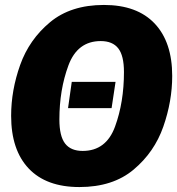

<svg xmlns="http://www.w3.org/2000/svg" viewBox="-20 -736 717 776"><path d="M676 -429Q676 -327 640 -224Q604 -121 520 -50.5Q436 20 301 20Q167 20 96 -55Q25 -130 25 -268Q25 -371 61.5 -473.5Q98 -576 182 -646Q266 -716 400 -716Q534 -716 605 -641Q676 -566 676 -429ZM220 -253Q220 -186 243 -156Q266 -126 314 -126Q409 -126 445 -224.5Q481 -323 481 -445Q481 -511 458 -540.5Q435 -570 387 -570Q293 -570 256.5 -471.5Q220 -373 220 -253ZM431 -299H255L270 -405H447Z"/></svg>

Font: FiraGO Heavy
Style: Italic
Weight: 900
Italic angle: -8°
Designer: bBox Type GmbH
Foundry: bBox Type GmbH
Version: Version 1.001